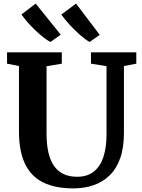

<svg xmlns="http://www.w3.org/2000/svg" viewBox="-20 -1032 783 1060"><path d="M384.9 8Q284.3 8 217.8 -25.1Q151.2 -58.2 118 -127.9Q84.7 -197.6 84.7 -306.6V-667.3L18.9 -680.5V-743H321.2V-680.5L237 -666.2V-293.9Q237 -233 247.8 -188.2Q258.5 -143.4 279.8 -114Q301.1 -84.6 332.5 -70.3Q363.9 -56.1 405.4 -56.1Q462.4 -56.1 498.3 -85Q534.2 -114 551.2 -166.4Q568.1 -218.9 568.1 -290V-666.7L482.2 -680.5V-743H732.5V-680.5L664.2 -667.3V-298Q664.2 -216.5 643.5 -158.4Q622.9 -100.4 585 -63.6Q547.2 -26.8 496.2 -9.4Q445.2 8 384.9 8ZM257.8 -800.5Q239.7 -809.9 217.4 -827.7Q195 -845.4 172.3 -867.4Q149.6 -889.3 130.3 -911.4Q111 -933.6 98.5 -952.1L177 -1012.2L315.2 -840.7L258.8 -800.5ZM474.3 -800.5Q450.7 -813.8 420.7 -840.1Q390.7 -866.5 363.1 -896.9Q335.5 -927.4 318.5 -951.7L399.8 -1012.2L530.5 -839.6L475.3 -800.5Z"/></svg>

Font: Merriweather Light
Style: Regular
Weight: 300
Designer: Eben Sorkin
Foundry: Eben Sorkin
Version: Version 2.100